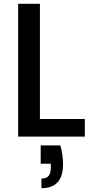

<svg xmlns="http://www.w3.org/2000/svg" viewBox="-20 -715 484 1005"><path d="M189 -92H424V0H75V-695H189ZM296 46Q310 98 310 145Q310 270 197 270V220Q222 220 234 206Q246 192 246 163V142H193V46Z"/></svg>

Font: Poppins-Tabular Medium
Style: Regular
Weight: 500
Designer: Ninad Kale (Devanagari), Jonny Pinhorn (Latin)
Foundry: Indian Type Foundry
Version: Version 4.004